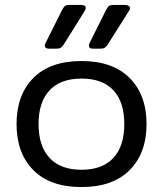

<svg xmlns="http://www.w3.org/2000/svg" viewBox="-20 -742 660 777"><path d="M161 -557Q161 -561 164 -567L232 -703Q238 -714 243 -718Q248 -722 262 -722H308Q327 -722 327 -710Q327 -705 323 -698L238 -562Q231 -552 225.5 -548.5Q220 -545 207 -545H178Q170 -545 165.5 -548.5Q161 -552 161 -557ZM340 -557Q340 -563 342 -567L410 -703Q416 -714 421 -718Q426 -722 440 -722H486Q495 -722 500.5 -718.5Q506 -715 506 -709Q506 -703 502 -698L416 -562Q409 -552 403.5 -548.5Q398 -545 385 -545H356Q340 -545 340 -557ZM47 -240Q47 -358 115 -426.5Q183 -495 310 -495Q436 -495 504.5 -426.5Q573 -358 573 -240Q573 -122 504.5 -53.5Q436 15 310 15Q183 15 115 -53.5Q47 -122 47 -240ZM483 -240Q483 -329 439 -376.5Q395 -424 310 -424Q225 -424 180.5 -376.5Q136 -329 136 -240Q136 -151 180.5 -103Q225 -55 310 -55Q394 -55 438.5 -102.5Q483 -150 483 -240Z"/></svg>

Font: Mitr Light
Style: Regular
Weight: 300
Designer: Thanarat Vachiruckul
Foundry: Cadson Demak
Version: Version 1.002